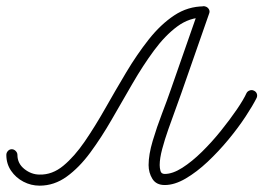

<svg xmlns="http://www.w3.org/2000/svg" viewBox="-37 -566 832 606"><path d="M0 -95Q7 -95 12.5 -89.5Q18 -84 18 -77Q18 -50 40 -32.5Q62 -15 88 -15Q128 -14 163 -43Q198 -72 230.5 -119.5Q263 -167 295 -223.5Q327 -280 361 -337Q395 -394 432.5 -441.5Q470 -489 513 -517.5Q556 -546 607 -546Q614 -546 619 -541Q624 -536 624 -529Q624 -522 619 -516.5Q614 -511 607 -511Q561 -511 522.5 -482.5Q484 -454 449 -406.5Q414 -359 381 -302Q348 -245 315.5 -188.5Q283 -132 248 -84.5Q213 -37 173.5 -8.5Q134 20 88 20Q61 20 37 7.5Q13 -5 -2 -27Q-17 -49 -17 -77Q-17 -84 -12 -89.5Q-7 -95 0 -95ZM612 -545Q619 -543 622.5 -536.5Q626 -530 623 -523Q601 -460 579 -397Q557 -334 535 -271Q528 -251 517 -221Q506 -191 494.5 -158.5Q483 -126 475 -96Q467 -66 467 -45Q467 -36 469.5 -26.5Q472 -17 483 -17Q508 -17 538.5 -36.5Q569 -56 600.5 -87Q632 -118 660.5 -153.5Q689 -189 710.5 -220.5Q732 -252 741 -272Q744 -278 751 -280.5Q758 -283 764 -280Q771 -277 773.5 -270.5Q776 -264 773 -257Q761 -233 738 -198Q715 -163 684 -125.5Q653 -88 618.5 -55.5Q584 -23 549 -2.5Q514 18 483 18Q456 18 444 -1.5Q432 -21 432 -45Q432 -78 445 -121.5Q458 -165 474.5 -208Q491 -251 502 -283Q524 -346 546 -409Q568 -472 590 -535Q593 -542 599.5 -545Q606 -548 612 -545Z"/></svg>

Font: FRB American Cursive Guidelines Arrows
Style: Italic
Weight: 400
Italic angle: -25°
Version: Version 2.0;Modular Font Editor K font №1